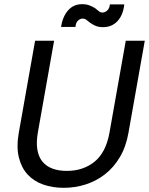

<svg xmlns="http://www.w3.org/2000/svg" viewBox="-20 -892 715 919"><path d="M148 -697H239L161 -257Q153 -209 159 -174.5Q165 -140 184 -117.5Q203 -95 232.5 -84.5Q262 -74 300 -74Q378 -74 432.5 -118Q487 -162 504 -257L582 -697H673L595 -257Q583 -189 553.5 -139.5Q524 -90 482 -57.5Q440 -25 389.5 -9Q339 7 285 7Q231 7 186 -9Q141 -25 111.5 -57.5Q82 -90 70 -139.5Q58 -189 70 -257ZM272 -763Q280 -813 306 -842.5Q332 -872 373 -872Q393 -872 407.5 -866.5Q422 -861 435 -853Q446 -845 453 -838.5Q460 -832 471 -832Q482 -832 493 -841.5Q504 -851 506 -871H575Q569 -819 542 -790.5Q515 -762 473 -762Q452 -762 437 -768.5Q422 -775 410 -784Q401 -792 393 -797.5Q385 -803 375 -803Q364 -803 353.5 -793.5Q343 -784 341 -763Z"/></svg>

Font: SVN-Poppins
Style: Italic
Weight: 400
Italic angle: -10°
Designer: Ninad Kale (Devanagari), Jonny Pinhorn (Latin)
Foundry: Indian Type Foundry
Version: Version 3.002 2017; ttfautohint (v1.8.3)